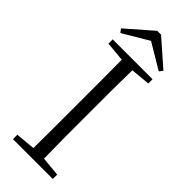

<svg xmlns="http://www.w3.org/2000/svg" viewBox="-295 -953 988 988"><g transform="rotate(45 199.0 -459.5)"><path d="M199 -860 338 -777 353 -796 213 -919H185L44 -796L59 -777ZM344 -726H54V-695L161 -685C162 -588 162 -490 162 -391V-335C162 -237 162 -138 161 -42L54 -32V0H344V-32L238 -42C236 -140 236 -238 236 -335V-391C236 -491 236 -589 238 -685L344 -695Z"/></g></svg>

Font: Noto Serif CJK JP Light
Style: Regular
Weight: 300
Designer: Ryoko NISHIZUKA 西塚涼子 (kana & ideographs); Frank Grießhammer (Latin, Greek & Cyrillic); Wenlong ZHANG 张文龙 (bopomofo); San
Foundry: Adobe Systems Incorporated
Version: Version 1.001;PS 1.001;hotconv 16.6.54;makeotf.lib2.5.65590